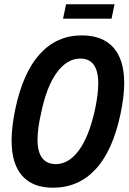

<svg xmlns="http://www.w3.org/2000/svg" viewBox="-20 -865 599 895"><path d="M34 -210Q34 -272 51 -355Q87 -527 166 -613.5Q245 -700 361 -700Q458 -700 508.5 -643.5Q559 -587 559 -477Q559 -417 542 -335Q506 -163 426 -76.5Q346 10 227 10Q132 10 83 -46Q34 -102 34 -210ZM423 -355Q438 -427 438 -476Q438 -592 354 -592Q293 -592 245 -527Q197 -462 171 -335Q155 -265 155 -214Q155 -100 241 -100Q300 -100 347.5 -164Q395 -228 423 -355ZM288 -845H514L500 -778H274Z"/></svg>

Font: Decalotype SemiBold Italic
Style: Regular
Weight: 600
Italic angle: -12°
Designer: Alfredo Marco Pradil
Foundry: Alfredo Marco Pradil
Version: Version 1.0